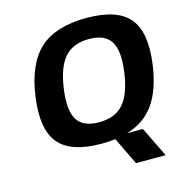

<svg xmlns="http://www.w3.org/2000/svg" viewBox="-128 -834 1071 1133"><g transform="rotate(-15 408.0 -267.0)"><path d="M563 184.1 481.9 16.1Q439 21 397.9 21Q210 21 137.2 -66.9Q64.5 -154.8 91.8 -349.1Q119.1 -543.5 216.6 -631.3Q314 -719.2 502 -719.2Q689.9 -719.2 762.7 -631.3Q835.4 -543.5 808.1 -349.1Q787.1 -201.7 726.3 -116.5Q665.5 -31.2 557.1 0H654.8L744.1 184.1ZM616.9 -537.1Q581.1 -595.2 483.9 -595.2Q386.7 -595.2 335 -537.1Q283.2 -479 265.1 -350.1Q247.1 -221.2 283 -163.1Q318.8 -105 416 -105Q513.2 -105 564.9 -163.1Q616.7 -221.2 634.8 -350.1Q652.8 -479 616.9 -537.1ZM561 184.1H562V185.1Z"/></g></svg>

Font: Fivo Sans Modern
Style: Italic
Weight: 700
Designer: Alexander Slobzheninov
Foundry: Alexander Slobzheninov
Version: 1.0